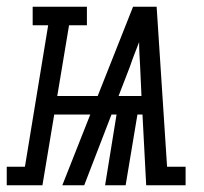

<svg xmlns="http://www.w3.org/2000/svg" viewBox="-86 -550 606 570"><path d="M-66 0V-55H-12L57 -475H11V-530H172V-475H119L84 -265H204L309 -530H379L410 -55H465V0H348L337 -210H322L287 0H226L260 -210H245L164 0H99L182 -210H75L40 0ZM266 -265H334L330 -353Q329 -371 328 -389Q327 -407 327 -425Q320 -407 313 -389Q306 -371 300 -353Z"/></svg>

Font: Iosevka Slab Light Oblique
Style: Regular
Weight: 300
Italic angle: -9°
Monospace: yes
Designer: Belleve Invis
Foundry: Belleve Invis
Version: Version 11.1.1; ttfautohint (v1.8.3)